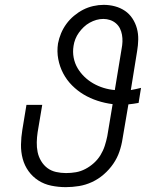

<svg xmlns="http://www.w3.org/2000/svg" viewBox="-20 -763 640 791"><path d="M251 8Q221 8 191.5 2Q162 -4 138 -19.5Q114 -35 97.5 -58Q81 -81 73.5 -109Q66 -137 66.5 -167.5Q67 -198 72 -228L89 -331H154L135 -218Q132 -198 131.5 -177Q131 -156 135 -136.5Q139 -117 149.5 -99.5Q160 -82 175.5 -70.5Q191 -59 211 -54.5Q231 -50 252 -50Q273 -50 293 -53.5Q313 -57 332 -67Q351 -77 367 -91.5Q383 -106 394 -124Q405 -142 411.5 -162Q418 -182 422 -202L444 -334Q412 -338 381.5 -348Q351 -358 325 -373.5Q299 -389 277 -411Q255 -433 240.5 -460.5Q226 -488 220 -519.5Q214 -551 219 -584Q223 -605 231.5 -625.5Q240 -646 253.5 -664.5Q267 -683 285 -698Q303 -713 322.5 -723Q342 -733 364 -738Q386 -743 407 -743Q431 -743 453.5 -737Q476 -731 494.5 -718.5Q513 -706 525.5 -687Q538 -668 544 -646Q550 -624 549.5 -600Q549 -576 545 -553L519 -392Q529 -394 539.5 -396Q550 -398 561 -401L551 -339Q540 -337 529.5 -335.5Q519 -334 509 -333L485 -192Q481 -165 472 -138.5Q463 -112 446.5 -88Q430 -64 407.5 -44.5Q385 -25 359 -13Q333 -1 305.5 3.5Q278 8 251 8ZM453 -392 481 -562Q484 -577 484.5 -591.5Q485 -606 482.5 -620Q480 -634 474 -646Q468 -658 457.5 -667Q447 -676 433.5 -680.5Q420 -685 406 -685Q391 -685 377 -681Q363 -677 349.5 -669.5Q336 -662 325 -651.5Q314 -641 305 -628.5Q296 -616 290.5 -602Q285 -588 283 -574Q279 -549 283.5 -525.5Q288 -502 299.5 -482.5Q311 -463 327.5 -447Q344 -431 364 -419.5Q384 -408 406.5 -401Q429 -394 453 -392Z"/></svg>

Font: Iosevka Etoile Light Oblique
Style: Regular
Weight: 300
Italic angle: -9°
Designer: Belleve Invis
Foundry: Belleve Invis
Version: Version 15.5.2; ttfautohint (v1.8.4)